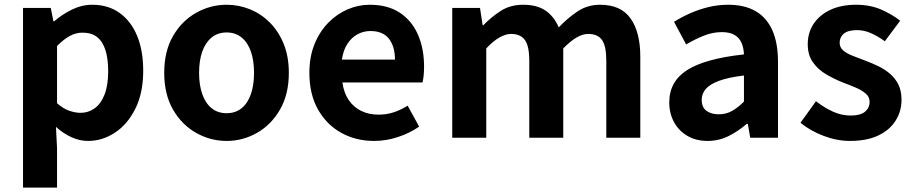

<svg xmlns="http://www.w3.org/2000/svg" viewBox="-20 -594 3941 828"><path d="M79.3 214.9V-559.8H199L210.4 -501.9H213.2Q248.3 -532.1 290.5 -552.8Q332.7 -573.5 377.8 -573.5Q446.7 -573.5 496 -538.1Q545.4 -502.6 571.5 -439.1Q597.6 -375.6 597.6 -288.9Q597.6 -192.9 563.6 -125Q529.5 -57.1 475.3 -21.7Q421.2 13.8 359.7 13.8Q323.5 13.8 288.4 -2.2Q253.2 -18.1 221.3 -46.8L226 44.4V214.9ZM327.6 -107.4Q361 -107.4 388.1 -126.9Q415.2 -146.4 430.9 -186.2Q446.5 -226.1 446.5 -286.6Q446.5 -340.3 434.9 -377.5Q423.2 -414.6 399.1 -433.9Q375.1 -453.2 335.8 -453.2Q307.5 -453.2 281.2 -439Q255 -424.9 226 -395.7V-148.7Q252.7 -125.3 279 -116.3Q305.2 -107.4 327.6 -107.4Z M957.3 13.8Q887.3 13.8 825.6 -21.1Q763.9 -55.9 726 -121.7Q688.2 -187.5 688.2 -279.9Q688.2 -372.8 726 -438.4Q763.9 -503.9 825.6 -538.7Q887.3 -573.5 957.3 -573.5Q1009.7 -573.5 1058.1 -553.9Q1106.4 -534.2 1144 -496.4Q1181.6 -458.5 1203.6 -404.2Q1225.6 -349.8 1225.6 -279.9Q1225.6 -187.5 1187.6 -121.7Q1149.7 -55.9 1088.5 -21.1Q1027.3 13.8 957.3 13.8ZM957.3 -105.8Q995.3 -105.8 1021.9 -127.3Q1048.5 -148.9 1062 -188.2Q1075.5 -227.4 1075.5 -279.9Q1075.5 -332.7 1062 -371.7Q1048.5 -410.7 1021.9 -432.3Q995.3 -454 957.3 -454Q919.2 -454 892.7 -432.3Q866.1 -410.7 852.3 -371.7Q838.5 -332.7 838.5 -279.9Q838.5 -227.4 852.3 -188.2Q866.1 -148.9 892.7 -127.3Q919.2 -105.8 957.3 -105.8Z M1593.4 13.8Q1514.9 13.8 1451.7 -21.2Q1388.5 -56.1 1351.4 -121.9Q1314.2 -187.7 1314.2 -279.9Q1314.2 -348.1 1335.8 -402.2Q1357.4 -456.3 1394.6 -494.8Q1431.8 -533.2 1478.5 -553.4Q1525.3 -573.5 1574.7 -573.5Q1652.1 -573.5 1704 -539.3Q1755.9 -505.1 1782.4 -444.7Q1808.8 -384.4 1808.8 -306.4Q1808.8 -285.9 1806.9 -267.6Q1804.9 -249.4 1802.1 -238.4H1456.7Q1462.9 -192.8 1484.2 -162.1Q1505.4 -131.4 1538.1 -115.5Q1570.8 -99.6 1612.6 -99.6Q1646.6 -99.6 1677 -109.4Q1707.3 -119.3 1738.1 -138.2L1787.6 -47.9Q1746.7 -19.8 1696 -3Q1645.4 13.8 1593.4 13.8ZM1454.4 -336.9H1683.3Q1683.3 -393.2 1657.4 -426.7Q1631.6 -460.2 1577.1 -460.2Q1548 -460.2 1522.2 -446.4Q1496.4 -432.6 1478.4 -405.4Q1460.4 -378.2 1454.4 -336.9Z M1930.3 0V-559.8H2050L2061.4 -485.1H2064.2Q2099.4 -521.4 2140.3 -547.5Q2181.2 -573.5 2235.9 -573.5Q2296.2 -573.5 2332.8 -548.2Q2369.4 -522.9 2389.5 -476Q2428.7 -516.9 2471.2 -545.2Q2513.8 -573.5 2568.1 -573.5Q2657.6 -573.5 2699.4 -514.3Q2741.3 -455 2741.3 -349.1V0H2594.7V-330.9Q2594.7 -396 2575.9 -421.9Q2557.1 -447.7 2516.5 -447.7Q2493.1 -447.7 2466.4 -432.2Q2439.7 -416.8 2409 -385.1V0H2262.5V-330.9Q2262.5 -396 2243.4 -421.9Q2224.3 -447.7 2183.7 -447.7Q2160.6 -447.7 2133.5 -432.2Q2106.4 -416.8 2077 -385.1V0Z M3031.4 13.8Q2981.9 13.8 2944.6 -7.9Q2907.4 -29.5 2886.8 -67.2Q2866.2 -105 2866.2 -152.6Q2866.2 -242.2 2942.9 -291.6Q3019.7 -341 3188.3 -359.4Q3187.2 -386.8 3178.1 -408.6Q3169 -430.4 3148.4 -442.9Q3127.8 -455.5 3093.1 -455.5Q3054.3 -455.5 3016.3 -440.5Q2978.3 -425.6 2939 -402.4L2886.7 -500.1Q2920.1 -520.7 2957.2 -537.1Q2994.3 -553.4 3035.3 -563.5Q3076.3 -573.5 3120.1 -573.5Q3191.4 -573.5 3239 -545.7Q3286.6 -517.8 3310.9 -463Q3335.1 -408.3 3335.1 -327V0H3215.4L3204.9 -59.9H3200.4Q3164.3 -28.4 3122 -7.3Q3079.8 13.8 3031.4 13.8ZM3079.7 -101.1Q3111.1 -101.1 3136.6 -115.4Q3162.1 -129.7 3188.3 -155.8V-268.4Q3120.4 -260.3 3080.2 -245.2Q3040 -230.1 3023.1 -209.7Q3006.1 -189.3 3006.1 -163.8Q3006.1 -130.8 3026.7 -116Q3047.3 -101.1 3079.7 -101.1Z M3645.1 13.8Q3589.3 13.8 3531.7 -8.1Q3474.1 -30 3432.1 -64.5L3498.8 -157.4Q3536.4 -128.6 3572.9 -112.2Q3609.4 -95.7 3648.7 -95.7Q3690.5 -95.7 3710.4 -112.3Q3730.2 -128.9 3730.2 -155.2Q3730.2 -176.1 3713.3 -190.6Q3696.5 -205 3669.5 -216.5Q3642.5 -228 3613 -239Q3577.7 -253.2 3543.2 -273.3Q3508.7 -293.4 3486.1 -324.9Q3463.4 -356.4 3463.4 -403Q3463.4 -453.3 3489 -491.7Q3514.7 -530.1 3561.4 -551.8Q3608.2 -573.5 3671.5 -573.5Q3732.6 -573.5 3780.2 -552.7Q3827.8 -531.8 3862 -504.7L3795.8 -416.1Q3765.9 -437.7 3736.3 -450.9Q3706.6 -464.1 3675.8 -464.1Q3637.3 -464.1 3619.2 -449Q3601 -433.9 3601 -409.7Q3601 -389.6 3616.2 -376.5Q3631.4 -363.4 3657.1 -353.4Q3682.9 -343.4 3712.3 -332.2Q3740.4 -321.8 3767.9 -308.5Q3795.4 -295.2 3818.1 -275.9Q3840.7 -256.5 3854.3 -229.5Q3867.8 -202.4 3867.8 -163.4Q3867.8 -114.3 3842.4 -73.8Q3816.9 -33.2 3767.6 -9.7Q3718.3 13.8 3645.1 13.8Z"/></svg>

Font: Noto Sans TC Thin
Style: Regular
Weight: 100
Designer: Ryoko NISHIZUKA 西塚涼子 (kana, bopomofo & ideographs); Paul D. Hunt (Latin, Greek & Cyrillic); Sandoll Communications 산돌커뮤니
Foundry: Adobe
Version: Version 2.004-H2;hotconv 1.0.118;makeotfexe 2.5.65603